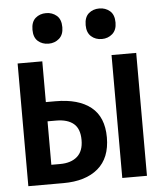

<svg xmlns="http://www.w3.org/2000/svg" viewBox="-53 -798 707 845"><g transform="rotate(-5 300.0 -376.0)"><path d="M453 0V-543H562V0ZM38 0V-542H147V-362H190Q291 -362 346 -318Q401 -274 401 -184Q401 -93 346 -46.5Q291 0 193 0ZM147 -85H186Q234 -85 261.5 -109Q289 -133 289 -182Q289 -232 262 -254.5Q235 -277 185 -277H147ZM417 -617Q389 -617 370 -634Q351 -651 351 -684Q351 -719 370 -735.5Q389 -752 417 -752Q444 -752 463.5 -735.5Q483 -719 483 -684Q483 -651 463.5 -634Q444 -617 417 -617ZM182 -617Q154 -617 135 -633.5Q116 -650 116 -684Q116 -719 135 -735.5Q154 -752 182 -752Q209 -752 228.5 -735.5Q248 -719 248 -684Q248 -651 228.5 -634Q209 -617 182 -617Z"/></g></svg>

Font: Noto Sans Mono SemiBold
Style: Regular
Weight: 600
Designer: Monotype Design Team
Foundry: Monotype Imaging Inc.
Version: Version 2.014; ttfautohint (v1.8.4.7-5d5b)